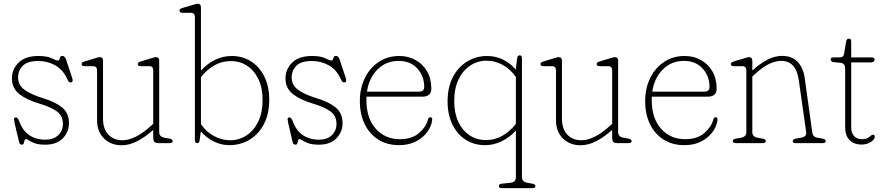

<svg xmlns="http://www.w3.org/2000/svg" viewBox="-20 -744 4596 998"><path d="M217.5 -18Q258 -18 282.5 -41Q307 -64 307 -100.5Q307 -142.5 275.2 -165.2Q243.5 -188 183 -206Q120 -224.5 81 -254.5Q42 -284.5 42 -337Q42 -384.5 77 -418.8Q112 -453 179.5 -453Q225 -453 248.2 -441.2Q271.5 -429.5 282 -429.5Q286.5 -429.5 288.5 -435.5Q290.5 -441.5 293.2 -447.5Q296 -453.5 304 -453.5Q316.5 -453.5 323 -436L355 -339.5Q362 -319 351 -316Q338.5 -312.5 331.5 -329Q308.5 -381 268 -404Q227.5 -427 179 -427Q123 -427 98.5 -402.2Q74 -377.5 74 -341Q74 -301 108.5 -276.5Q143 -252 202.5 -234Q266 -215 302.2 -186Q338.5 -157 338.5 -103.5Q338.5 -58 306.5 -25Q274.5 8 215.5 8Q182 8 161.5 0.8Q141 -6.5 130.5 -13.8Q120 -21 115.5 -21Q109.5 -21 107.5 -13.8Q105.5 -6.5 103.5 0.8Q101.5 8 94 8Q82 8 79 -6L56.5 -102Q53.5 -116 53 -123.5Q52.5 -131 58.5 -133Q71 -137.5 80 -113.5Q114.5 -18 217.5 -18Z M484.5 -120V-377.5Q484.5 -400 464.5 -400H419.5Q404 -400 404 -411Q404 -420.5 419 -424.5L470.5 -440Q479.5 -442.5 486.5 -444.8Q493.5 -447 498 -447Q515.5 -447 515.5 -428V-128.5Q515.5 -73 543.5 -44Q571.5 -15 616.5 -15Q648 -15 685.5 -33.2Q723 -51.5 766 -91L776.5 -100.5V-377.5Q776.5 -400 756.5 -400H711.5Q696 -400 696 -411Q696 -420.5 711 -424.5L762.5 -440Q771.5 -442.5 778.5 -444.8Q785.5 -447 790 -447Q807.5 -447 807.5 -428V-57Q807.5 -33 835.5 -28L861 -23.5Q877.5 -20.5 877.5 -10.5Q877.5 0 862 0H806.5Q788.5 0 782.5 -6.2Q776.5 -12.5 776.5 -32.5V-69Q735 -31.5 693.8 -10.2Q652.5 11 612.5 11Q557 11 520.8 -24Q484.5 -59 484.5 -120Z M1024.5 -705.5V-376.5Q1056 -413 1098 -433Q1140 -453 1184 -453Q1241.5 -453 1285.5 -424.5Q1329.5 -396 1354.5 -345Q1379.5 -294 1379.5 -226Q1379.5 -150.5 1351.2 -97.8Q1323 -45 1276.2 -17.2Q1229.5 10.5 1173 10.5Q1129 10.5 1090 -9.2Q1051 -29 1024 -61.5L1017.5 -14Q1016 0 1005 0Q993 0 993 -16.5V-655Q993 -677.5 973 -677.5H928Q913 -677.5 913 -689Q913 -698 928 -702.5L979.5 -717.5Q988.5 -720 995.2 -722.2Q1002 -724.5 1006.5 -724.5Q1024.5 -724.5 1024.5 -705.5ZM1180 -426.5Q1132.5 -426.5 1093.5 -404Q1054.5 -381.5 1024.5 -343V-98Q1053 -58 1093 -36.5Q1133 -15 1176.5 -15Q1223 -15 1261.2 -40Q1299.5 -65 1322.2 -112Q1345 -159 1345 -224.5Q1345 -286.5 1323.5 -331.8Q1302 -377 1264.8 -401.8Q1227.5 -426.5 1180 -426.5Z M1639.5 -18Q1680 -18 1704.5 -41Q1729 -64 1729 -100.5Q1729 -142.5 1697.2 -165.2Q1665.5 -188 1605 -206Q1542 -224.5 1503 -254.5Q1464 -284.5 1464 -337Q1464 -384.5 1499 -418.8Q1534 -453 1601.5 -453Q1647 -453 1670.2 -441.2Q1693.5 -429.5 1704 -429.5Q1708.5 -429.5 1710.5 -435.5Q1712.5 -441.5 1715.2 -447.5Q1718 -453.5 1726 -453.5Q1738.5 -453.5 1745 -436L1777 -339.5Q1784 -319 1773 -316Q1760.5 -312.5 1753.5 -329Q1730.5 -381 1690 -404Q1649.5 -427 1601 -427Q1545 -427 1520.5 -402.2Q1496 -377.5 1496 -341Q1496 -301 1530.5 -276.5Q1565 -252 1624.5 -234Q1688 -215 1724.2 -186Q1760.5 -157 1760.5 -103.5Q1760.5 -58 1728.5 -25Q1696.5 8 1637.5 8Q1604 8 1583.5 0.8Q1563 -6.5 1552.5 -13.8Q1542 -21 1537.5 -21Q1531.5 -21 1529.5 -13.8Q1527.5 -6.5 1525.5 0.8Q1523.5 8 1516 8Q1504 8 1501 -6L1478.5 -102Q1475.5 -116 1475 -123.5Q1474.5 -131 1480.5 -133Q1493 -137.5 1502 -113.5Q1536.5 -18 1639.5 -18Z M2222 -283.5Q2222 -241.5 2175.5 -241.5H1885Q1884.5 -234 1884.5 -226Q1884.5 -129 1933.2 -74.8Q1982 -20.5 2058.5 -20.5Q2121 -20.5 2157.8 -52.2Q2194.5 -84 2204.5 -122Q2207.5 -134.5 2216.5 -134.5Q2228 -134.5 2226.5 -120Q2222.5 -87 2200.2 -57Q2178 -27 2140.8 -8.2Q2103.5 10.5 2055 10.5Q1991.5 10.5 1945.5 -19Q1899.5 -48.5 1875 -100Q1850.5 -151.5 1850.5 -218.5Q1850.5 -285 1876.5 -338.2Q1902.5 -391.5 1948.8 -422.2Q1995 -453 2056 -453Q2102.5 -453 2140.2 -432Q2178 -411 2200 -373Q2222 -335 2222 -283.5ZM2052 -427.5Q1987 -427.5 1942.5 -383.2Q1898 -339 1887.5 -267.5H2157Q2185 -267.5 2185 -292.5Q2185 -348.5 2149 -388Q2113 -427.5 2052 -427.5Z M2588.5 234Q2573 234 2573 223.5Q2573 212.5 2589.5 210.5L2634 206Q2661.5 203 2661.5 177.5V-66Q2630 -30 2588 -9.8Q2546 10.5 2501.5 10.5Q2444 10.5 2400 -18Q2356 -46.5 2331.2 -97.8Q2306.5 -149 2306.5 -216.5Q2306.5 -292 2334.8 -344.8Q2363 -397.5 2409.8 -425.2Q2456.5 -453 2512.5 -453Q2557 -453 2596 -433.5Q2635 -414 2661.5 -381.5V-387L2668.5 -442.5Q2670 -456.5 2681.5 -456.5Q2693 -456.5 2693 -440V177.5Q2693 201 2720.5 206L2746.5 210.5Q2763 213.5 2763 223.5Q2763 234 2747.5 234ZM2341 -218Q2341 -156.5 2362.2 -111Q2383.5 -65.5 2420.8 -40.8Q2458 -16 2505.5 -16Q2553 -16 2592.2 -38.8Q2631.5 -61.5 2661.5 -100V-344Q2632.5 -385 2592.8 -406.8Q2553 -428.5 2509 -428.5Q2462.5 -428.5 2424.2 -403.2Q2386 -378 2363.5 -331Q2341 -284 2341 -218Z M2870 -120V-377.5Q2870 -400 2850 -400H2805Q2789.5 -400 2789.5 -411Q2789.5 -420.5 2804.5 -424.5L2856 -440Q2865 -442.5 2872 -444.8Q2879 -447 2883.5 -447Q2901 -447 2901 -428V-128.5Q2901 -73 2929 -44Q2957 -15 3002 -15Q3033.5 -15 3071 -33.2Q3108.5 -51.5 3151.5 -91L3162 -100.5V-377.5Q3162 -400 3142 -400H3097Q3081.5 -400 3081.5 -411Q3081.5 -420.5 3096.5 -424.5L3148 -440Q3157 -442.5 3164 -444.8Q3171 -447 3175.5 -447Q3193 -447 3193 -428V-57Q3193 -33 3221 -28L3246.5 -23.5Q3263 -20.5 3263 -10.5Q3263 0 3247.5 0H3192Q3174 0 3168 -6.2Q3162 -12.5 3162 -32.5V-69Q3120.5 -31.5 3079.2 -10.2Q3038 11 2998 11Q2942.5 11 2906.2 -24Q2870 -59 2870 -120Z M3705 -283.5Q3705 -241.5 3658.5 -241.5H3368Q3367.5 -234 3367.5 -226Q3367.5 -129 3416.2 -74.8Q3465 -20.5 3541.5 -20.5Q3604 -20.5 3640.8 -52.2Q3677.5 -84 3687.5 -122Q3690.5 -134.5 3699.5 -134.5Q3711 -134.5 3709.5 -120Q3705.5 -87 3683.2 -57Q3661 -27 3623.8 -8.2Q3586.5 10.5 3538 10.5Q3474.5 10.5 3428.5 -19Q3382.5 -48.5 3358 -100Q3333.5 -151.5 3333.5 -218.5Q3333.5 -285 3359.5 -338.2Q3385.5 -391.5 3431.8 -422.2Q3478 -453 3539 -453Q3585.5 -453 3623.2 -432Q3661 -411 3683 -373Q3705 -335 3705 -283.5ZM3535 -427.5Q3470 -427.5 3425.5 -383.2Q3381 -339 3370.5 -267.5H3640Q3668 -267.5 3668 -292.5Q3668 -348.5 3632 -388Q3596 -427.5 3535 -427.5Z M3890.5 -428V-377.5Q3929.5 -413 3968.2 -433.2Q4007 -453.5 4045 -453.5Q4096.5 -453.5 4126 -422.8Q4155.5 -392 4163 -337L4202 -57Q4203.5 -45 4209.5 -37.8Q4215.5 -30.5 4229.5 -28L4255 -23.5Q4272 -20.5 4272 -10.5Q4272 0 4256 0H4116Q4100.5 0 4100.5 -10.5Q4100.5 -20.5 4117 -23.5L4143 -28Q4174 -33.5 4170.5 -57L4132 -328Q4117.5 -427.5 4041 -427.5Q4011 -427.5 3976.5 -411Q3942 -394.5 3900.5 -355.5L3890.5 -346.5V-57Q3890.5 -33 3918 -28L3944 -23.5Q3960.5 -20.5 3960.5 -10.5Q3960.5 0 3945 0H3804.5Q3789 0 3789 -10.5Q3789 -20.5 3805.5 -23.5L3831.5 -28Q3859.5 -33 3859.5 -57V-377.5Q3859.5 -400 3839.5 -400H3794.5Q3779 -400 3779 -411Q3779 -420.5 3794 -424.5L3845.5 -440Q3854.5 -442.5 3861.5 -444.8Q3868.5 -447 3873 -447Q3890.5 -447 3890.5 -428Z M4348 -417.5 4313 -421Q4304.5 -422 4301.2 -426.2Q4298 -430.5 4298 -435Q4298 -445.5 4310.5 -445.5H4341.5Q4353.5 -445.5 4359.8 -450Q4366 -454.5 4368 -467L4378 -528Q4380.5 -543 4392.5 -543Q4404.5 -543 4404.5 -528V-445.5H4509.5Q4526 -445.5 4526 -434Q4526 -419.5 4502.5 -419.5H4404.5V-82Q4404.5 -53 4419.5 -36.8Q4434.5 -20.5 4459.5 -20.5Q4478.5 -20.5 4489.2 -26.2Q4500 -32 4506 -38Q4512 -44 4517 -44Q4522 -44 4525.2 -40Q4528.5 -36 4526.5 -29Q4524.5 -17.5 4504.8 -5Q4485 7.5 4456.5 7.5Q4420.5 7.5 4396.8 -15.2Q4373 -38 4373 -82V-385.5Q4373 -399.5 4367.8 -407.8Q4362.5 -416 4348 -417.5Z"/></svg>

Font: Fraunces 72pt S100 Thin
Style: Regular
Weight: 100
Version: Version 1.000; ttfautohint (v1.8.3)